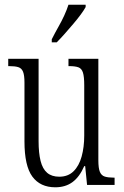

<svg xmlns="http://www.w3.org/2000/svg" viewBox="-20 -786 526 816"><path d="M215 10Q151 10 117.5 -35.5Q84 -81 84 -185V-435Q84 -466 78 -481Q72 -496 58 -500.5Q44 -505 19 -505H15V-536H144V-186Q144 -136 152.5 -102Q161 -68 180.5 -51.5Q200 -35 232 -35Q269 -35 292.5 -58Q316 -81 327 -121Q338 -161 338 -210V-424Q338 -460 332.5 -477.5Q327 -495 313 -500Q299 -505 274 -505H271V-536H398V-105Q398 -71 404.5 -55.5Q411 -40 425.5 -35.5Q440 -31 464 -31H467V0H350L342 -80H338Q318 -34 288 -12Q258 10 215 10ZM200 -619Q214 -647 228 -671.5Q242 -696 253 -720Q264 -744 271 -766H344V-756Q337 -743 323 -724Q309 -705 291.5 -684.5Q274 -664 256 -643.5Q238 -623 221 -606H200Z"/></svg>

Font: Noto Serif Khmer ExtraCondensed Light
Style: Regular
Weight: 300
Width: 2
Designer: Danh Hong and the Monotype Design Team
Foundry: Monotype Imaging Inc.
Version: Version 2.004